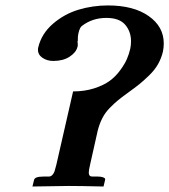

<svg xmlns="http://www.w3.org/2000/svg" viewBox="-20 -678 616 699"><path d="M573.2 -490.2Q567.4 -465.8 555.4 -444.6Q543.5 -423.3 522.5 -403.1Q501.5 -382.8 486.8 -371.1Q472.2 -359.4 443.8 -338.9Q420.9 -322.3 409.2 -312.5Q397 -302.7 380.1 -285.6Q363.3 -268.6 352.8 -248.3Q342.3 -228 335.9 -203.1L308.1 -79.1Q303.2 -58.6 303.2 -49.8Q303.2 -35.2 315.9 -35.2H335.9Q346.2 -35.2 352.8 -33.2Q359.4 -31.2 361.3 -29.1Q363.3 -26.9 362.8 -23.9L356.9 1Q271 -1 230 -1L98.1 1L104 -22.9Q106.4 -35.2 138.2 -35.2H157.2Q165.5 -35.2 170.9 -41.3Q176.3 -47.4 178.5 -54.2Q180.7 -61 185.1 -78.1L246.1 -345.2Q288.1 -345.2 323 -356.4Q357.9 -367.7 379.6 -383.8Q401.4 -399.9 417.7 -422.4Q434.1 -444.8 441.9 -462.9Q449.7 -481 454.1 -500Q457 -513.2 457 -527.8Q457 -563 435.8 -587.9Q414.6 -612.8 367.2 -612.8Q316.4 -612.8 278.8 -584Q270.5 -579.1 265.1 -555.2Q263.2 -547.9 263.2 -528.8H262.2Q264.2 -513.2 262.2 -507.8Q257.3 -487.3 233.6 -471.7Q210 -456.1 173.8 -456.1Q151.9 -456.1 135 -467.3Q118.2 -478.5 118.2 -497.1Q118.2 -502 119.1 -504.9Q130.9 -555.2 172.4 -591.1Q213.9 -627 265.6 -642.6Q317.4 -658.2 373 -658.2Q466.3 -658.2 521.2 -619.6Q576.2 -581.1 576.2 -520Q576.2 -504.9 573.2 -490.2Z"/></svg>

Font: Linux Libertine G
Style: Bold Italic
Weight: 700
Italic angle: -11.5°
Designer: Philipp H. Poll
Foundry: Philipp H. Poll
Version: Version 4.1.0